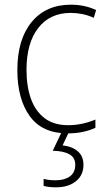

<svg xmlns="http://www.w3.org/2000/svg" viewBox="-20 -559 457 819"><path d="M269 10Q160 10 107 -63.5Q54 -137 54 -260Q54 -391 115 -465Q176 -539 282 -539Q342 -539 390 -516L380 -483Q356 -494 331 -499Q306 -504 282 -504Q193 -504 143 -439.5Q93 -375 93 -261Q93 -192 111.5 -139Q130 -86 169.5 -55.5Q209 -25 271 -25Q302 -25 331.5 -31.5Q361 -38 387 -49V-14Q364 -3 334 3.5Q304 10 269 10ZM336 144Q336 188 304 214Q272 240 219 240Q188 240 166 234V204Q187 210 218 210Q255 210 278 193.5Q301 177 301 144Q301 113 276 99Q251 85 205 84L245 0H276L247 61Q289 66 312.5 87Q336 108 336 144Z"/></svg>

Font: Noto Sans Khmer UI SemiCondensed ExtraLight
Style: Regular
Weight: 200
Width: 4
Designer: Danh Hong and the Monotype Design Team
Foundry: Monotype Imaging Inc.
Version: Version 2.002; ttfautohint (v1.8.4.7-5d5b)